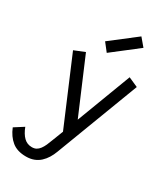

<svg xmlns="http://www.w3.org/2000/svg" viewBox="-387 -1101 1352 1565"><g transform="rotate(30 289.0 -318.5)"><path d="M458.8 -977.5 520 -905 281.2 -720 222.5 -795ZM132.5 341.2Q50 341.2 0 300.6Q-50 260 -78.8 188.8L7.5 133.8Q28.8 190 60 220.6Q91.2 251.2 136.2 251.2Q160 251.2 176.9 241.9Q193.8 232.5 207.5 214.4Q221.2 196.2 232.5 171.2Q243.8 146.2 255 115L293.8 15L32.5 -601.2L131.2 -641.2L348.8 -130L542.5 -641.2L632.5 -601.2L336.2 178.8Q323.8 212.5 305.6 241.9Q287.5 271.2 263.1 293.8Q238.8 316.2 206.2 328.8Q173.8 341.2 132.5 341.2Z"/></g></svg>

Font: Abordage
Style: Regular
Weight: 400
Designer: Ange Degheest & Eugénie Bidaut
Foundry: Velvetyne Type Foundry
Version: Version 1.000;FEAKit 1.0